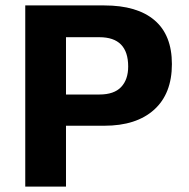

<svg xmlns="http://www.w3.org/2000/svg" viewBox="-20 -687 697 707"><path d="M73 -667H364Q485 -667 549 -612.5Q613 -558 613 -451Q613 -342 547.5 -283Q482 -224 364 -224H223V0H73ZM452 -442Q452 -550 346 -550H223V-339H346Q400 -339 426 -366.5Q452 -394 452 -442Z"/></svg>

Font: XXII Aven Bold
Style: Regular
Weight: 700
Designer: Lecter Johnson
Foundry: Doubletwo Studios
Version: Version 1.001